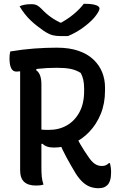

<svg xmlns="http://www.w3.org/2000/svg" viewBox="-20 -971 640 1011"><path d="M369 -272Q387 -239 405 -208Q423 -177 445 -146Q462 -120 479 -108.5Q496 -97 516 -97Q528 -97 536.5 -100.5Q545 -104 553 -112H559Q562 -100 563.5 -88.5Q565 -77 565 -64Q565 -39 560 -22.5Q555 -6 546 3Q537 12 526 16Q515 20 498 20Q475 20 454.5 12.5Q434 5 415.5 -12Q397 -29 379 -57Q353 -100 331 -140.5Q309 -181 291 -224ZM34 -700Q99 -711 160.5 -715.5Q222 -720 279 -720Q345 -720 393 -703.5Q441 -687 472 -657.5Q503 -628 518 -590.5Q533 -553 533 -511V-494Q533 -426 510.5 -371Q488 -316 449.5 -276Q411 -236 363 -215Q315 -194 264 -194Q243 -194 228.5 -199Q214 -204 204 -214L174 -211V-294Q186 -290 199 -288.5Q212 -287 237 -287Q291 -287 332.5 -311Q374 -335 398.5 -380.5Q423 -426 423 -491V-505Q423 -531 418.5 -551Q414 -571 405 -587Q379 -603 350.5 -608.5Q322 -614 280 -614Q227 -614 183 -609Q139 -604 109 -599Q79 -594 66 -594Q48 -594 39 -611.5Q30 -629 30 -664Q30 -674 31 -683Q32 -692 34 -700ZM209 1Q199 4 190 5Q181 6 169 6Q128 6 107 -13.5Q86 -33 86 -75Q86 -145 86 -214.5Q86 -284 86 -353.5Q86 -423 86 -492.5Q86 -562 86 -631H182L170 -602Q185 -591 191.5 -572.5Q198 -554 198 -527Q198 -456 198 -383Q198 -310 198 -236.5Q198 -163 198 -89Q198 -60 200 -40Q202 -20 209 1ZM338 -781Q331 -781 324.5 -781Q318 -781 311.5 -781Q305 -781 299 -781Q276 -781 257.5 -785.5Q239 -790 211 -808Q194 -820 176.5 -833.5Q159 -847 142.5 -862.5Q126 -878 111 -897Q96 -916 83 -938Q97 -944 111.5 -946.5Q126 -949 145 -949Q164 -949 175 -943Q186 -937 198 -925Q220 -901 247 -881.5Q274 -862 323 -839L266 -852Q283 -852 300 -852Q317 -852 334 -852L277 -838Q333 -867 367.5 -896Q402 -925 421 -951H427Q455 -951 472 -947.5Q489 -944 496.5 -938.5Q504 -933 504 -926Q504 -920 497.5 -908Q491 -896 477 -879Q464 -864 448 -850Q432 -836 414.5 -823.5Q397 -811 378 -800.5Q359 -790 338 -781Z"/></svg>

Font: Recursive Casual Medium
Style: Regular
Weight: 500
Version: Version 1.047